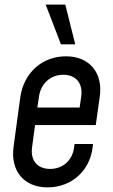

<svg xmlns="http://www.w3.org/2000/svg" viewBox="-20 -800 488 832"><path d="M306 -608 263 -780H178L244 -608ZM266 -556C163 -556 83 -485 68 -379L39 -166C24 -59 84 12 186 12C290 12 371 -60 382 -166L383 -176H303L301 -162C295 -107 254 -68 197 -68C141 -68 111 -106 119 -162L132 -258H395L412 -379C428 -485 367 -556 266 -556ZM332 -382 325 -334H142L149 -382C157 -438 199 -476 254 -476C310 -476 340 -438 332 -382Z"/></svg>

Font: Mohave
Style: Italic
Weight: 400
Italic angle: -8°
Designer: Gumpita Rahayu
Foundry: Tokotype
Version: Version 2.002;PS 002.002;hotconv 1.0.88;makeotf.lib2.5.64775